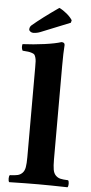

<svg xmlns="http://www.w3.org/2000/svg" viewBox="-59 -897 442 933"><g transform="rotate(5 162.5 -430.5)"><path d="M191.9 -862.8Q210.9 -854 229.2 -838.6Q247.6 -823.2 256.8 -808.1L253.9 -795.9L109.9 -737.8Q92.8 -731 75.2 -731Q68.4 -731 61.8 -735.6Q55.2 -740.2 55.2 -746.1Q55.2 -758.8 64.9 -767.1Q111.3 -806.6 191.9 -862.8ZM100.1 -127V-564.9Q100.1 -584 99.6 -594.2Q99.1 -604.5 96.2 -613.8Q93.3 -623 90.1 -626.7Q86.9 -630.4 77.4 -633.5Q67.9 -636.7 59.3 -637.7Q50.8 -638.7 32.2 -640.1Q24.4 -653.8 28.8 -671.9Q82 -674.3 135.5 -681.6Q189 -689 216.8 -698.2Q232.9 -698.2 232.9 -685.1Q230 -647.9 230 -583V-127Q230 -95.2 233.2 -77.4Q236.3 -59.6 246.1 -49.6Q255.9 -39.6 268.8 -36.4Q281.7 -33.2 307.1 -32.2Q311.5 -27.8 311.5 -15.1Q311.5 -2.4 307.1 2Q221.2 0 165 0Q106.9 0 22.9 2Q18.6 -2.4 18.6 -15.1Q18.6 -27.8 22.9 -32.2Q48.3 -33.2 61.3 -36.4Q74.2 -39.6 84 -49.6Q93.8 -59.6 96.9 -77.4Q100.1 -95.2 100.1 -127Z"/></g></svg>

Font: Linux Libertine G
Style: Bold
Weight: 700
Designer: Philipp H. Poll
Foundry: Philipp H. Poll
Version: Version 5.0.3